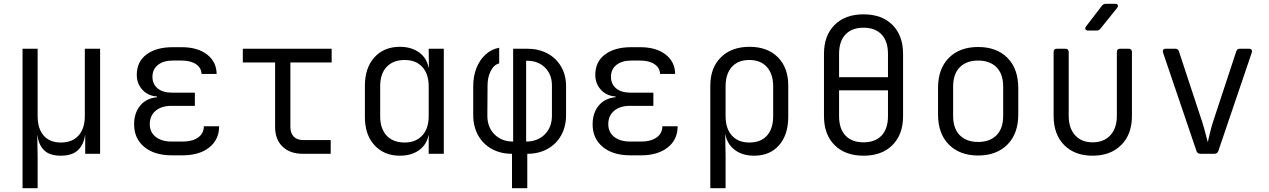

<svg xmlns="http://www.w3.org/2000/svg" viewBox="-20 -805 6640 1005"><path d="M98 180V-550H177V-197Q177 -132 208.5 -95.5Q240 -59 299 -59Q358 -59 391 -95.5Q424 -132 424 -197V-550H504V0H426V-97H425Q418 -47 387.5 -18.5Q357 10 298 10Q240 10 211 -18.5Q182 -47 176 -97H175L177 15V180Z M936 8H879Q788 8 735 -36Q682 -80 682 -154Q682 -214 714 -252.5Q746 -291 802 -296V-300Q755 -303 725.5 -335Q696 -367 696 -413Q696 -482 747 -520Q798 -558 884 -558H931Q1014 -558 1063.5 -520Q1113 -482 1114 -418H1035Q1034 -450 1006 -469Q978 -488 931 -488H884Q835 -488 806.5 -465Q778 -442 778 -403Q778 -365 805 -342.5Q832 -320 880 -320H1000V-251H878Q825 -251 794.5 -225Q764 -199 764 -155Q764 -113 795 -88.5Q826 -64 879 -64H936Q987 -64 1017 -85.5Q1047 -107 1047 -144H1127Q1127 -74 1075 -33Q1023 8 936 8Z M1565 0Q1498 0 1459 -37.5Q1420 -75 1420 -140V-478H1251V-550H1716V-478H1500V-140Q1500 -108 1517.5 -90Q1535 -72 1565 -72H1711V0Z M2073 10Q1991 10 1940.5 -44.5Q1890 -99 1890 -193V-356Q1890 -450 1940 -505Q1990 -560 2073 -560Q2132 -560 2172.5 -531.5Q2213 -503 2223 -453H2225L2224 -550H2303V0H2224V-97H2223Q2213 -47 2173 -18.5Q2133 10 2073 10ZM2098 -59Q2156 -59 2190 -95.5Q2224 -132 2224 -197V-353Q2224 -418 2190.5 -454.5Q2157 -491 2098 -491Q2038 -491 2004 -455Q1970 -419 1970 -353V-197Q1970 -131 2004 -95Q2038 -59 2098 -59Z M2660 180V0Q2600 0 2554 -25.5Q2508 -51 2482.5 -97Q2457 -143 2457 -203V-354Q2457 -406 2474 -449Q2491 -492 2522 -520Q2553 -548 2593 -555V-473Q2566 -467 2549 -434Q2532 -401 2532 -358L2531 -199Q2531 -139 2568.5 -101.5Q2606 -64 2666 -64V-550H2739Q2799 -550 2845 -525.5Q2891 -501 2917 -456.5Q2943 -412 2943 -354V-203Q2943 -143 2917.5 -97Q2892 -51 2846 -25.5Q2800 0 2740 0V180ZM2734 -64Q2794 -64 2831.5 -101.5Q2869 -139 2869 -199V-358Q2869 -415 2833 -451Q2797 -487 2739 -487H2734Z M3336 8H3279Q3188 8 3135 -36Q3082 -80 3082 -154Q3082 -214 3114 -252.5Q3146 -291 3202 -296V-300Q3155 -303 3125.5 -335Q3096 -367 3096 -413Q3096 -482 3147 -520Q3198 -558 3284 -558H3331Q3414 -558 3463.5 -520Q3513 -482 3514 -418H3435Q3434 -450 3406 -469Q3378 -488 3331 -488H3284Q3235 -488 3206.5 -465Q3178 -442 3178 -403Q3178 -365 3205 -342.5Q3232 -320 3280 -320H3400V-251H3278Q3225 -251 3194.5 -225Q3164 -199 3164 -155Q3164 -113 3195 -88.5Q3226 -64 3279 -64H3336Q3387 -64 3417 -85.5Q3447 -107 3447 -144H3527Q3527 -74 3475 -33Q3423 8 3336 8Z M3698 180V-357Q3698 -450 3753.5 -505Q3809 -560 3903 -560Q3997 -560 4051.5 -505.5Q4106 -451 4106 -357V-194Q4106 -100 4058 -45Q4010 10 3927 10Q3866 10 3826 -20.5Q3786 -51 3777 -102H3776L3778 15V180ZM3902 -59Q3962 -59 3994.5 -95Q4027 -131 4027 -197V-353Q4027 -418 3994 -454.5Q3961 -491 3902 -491Q3843 -491 3810.5 -454.5Q3778 -418 3778 -353V-197Q3778 -132 3811 -95.5Q3844 -59 3902 -59Z M4500 10Q4404 10 4348.5 -45.5Q4293 -101 4293 -197V-523Q4293 -619 4348.5 -674.5Q4404 -730 4500 -730Q4596 -730 4651.5 -674.5Q4707 -619 4707 -523V-197Q4707 -101 4651.5 -45.5Q4596 10 4500 10ZM4372 -401H4628V-523Q4628 -589 4594.5 -624.5Q4561 -660 4500 -660Q4439 -660 4405.5 -624.5Q4372 -589 4372 -523ZM4500 -60Q4561 -60 4594.5 -95.5Q4628 -131 4628 -197V-332H4372V-197Q4372 -131 4405.5 -95.5Q4439 -60 4500 -60Z M5100 9Q5004 9 4947 -48Q4890 -105 4890 -206V-344Q4890 -445 4946.5 -502Q5003 -559 5100 -559Q5197 -559 5253.5 -502Q5310 -445 5310 -344V-206Q5310 -105 5253 -48Q5196 9 5100 9ZM5100 -62Q5161 -62 5196 -97Q5231 -132 5231 -199V-351Q5231 -418 5196 -453Q5161 -488 5100 -488Q5039 -488 5004 -453Q4969 -418 4969 -351V-199Q4969 -132 5004 -97Q5039 -62 5100 -62Z M5699 10Q5605 10 5550 -46Q5495 -102 5495 -198V-532Q5495 -550 5513 -550H5556Q5574 -550 5574 -532V-198Q5574 -134 5607.5 -97Q5641 -60 5699 -60Q5758 -60 5792 -97Q5826 -134 5826 -198V-532Q5826 -550 5844 -550H5887Q5905 -550 5905 -532V-198Q5905 -102 5849 -46Q5793 10 5699 10ZM5676 -645Q5666 -645 5662 -651Q5658 -657 5665 -667L5747 -774Q5755 -785 5768 -785H5817Q5828 -785 5831 -778.5Q5834 -772 5827 -763L5741 -656Q5733 -645 5720 -645Z M6264 0Q6248 0 6243 -14L6068 -529Q6065 -539 6069 -544.5Q6073 -550 6083 -550H6131Q6147 -550 6151 -536L6272 -169Q6282 -138 6289.5 -108Q6297 -78 6302 -61Q6306 -78 6313 -108Q6320 -138 6330 -169L6451 -536Q6455 -550 6470 -550H6517Q6527 -550 6531 -544.5Q6535 -539 6532 -529L6357 -14Q6352 0 6336 0Z"/></svg>

Font: Pitagon Sans Mono Light
Style: Regular
Weight: 300
Monospace: yes
Designer: Travis Tran
Foundry: Pitagon
Version: Version 1.001; ttfautohint (v1.8.4.7-5d5b);gftools[0.9.26]